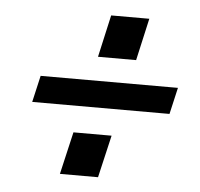

<svg xmlns="http://www.w3.org/2000/svg" viewBox="-41 -578 575 551"><g transform="rotate(5 246.5 -303.0)"><path d="M230.5 -414.1 257.8 -535.6H367.7L340.3 -414.1ZM53.7 -268.6 71.3 -345.2H466.8L449.2 -268.6ZM150.9 -69.8 179.2 -191.9H289.1L260.7 -69.8Z"/></g></svg>

Font: HK Grotesk SmBold Legacy Italic
Style: Regular
Weight: 600
Italic angle: -13°
Designer: Alfredo Marco Pradil
Foundry: Hanken Design Co.
Version: Version 2.022;PS 002.022;hotconv 1.0.88;makeotf.lib2.5.64775